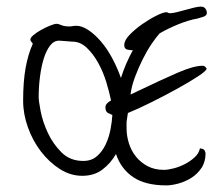

<svg xmlns="http://www.w3.org/2000/svg" viewBox="-20 -556 667 581"><path d="M602 -353Q603 -351 604 -350.5Q605 -350 605 -348Q605 -342 580 -325.5Q555 -309 518 -288.5Q481 -268 440 -247.5Q399 -227 367 -214Q367 -212 365 -201Q363 -190 363 -187V-168Q363 -145 370 -122.5Q377 -100 391.5 -82Q406 -64 427 -53Q448 -42 476 -42Q488 -42 505.5 -46.5Q523 -51 539.5 -59.5Q556 -68 569 -80Q582 -92 585 -107Q597 -106 599.5 -100Q602 -94 602 -92Q602 -66 589.5 -47.5Q577 -29 558.5 -17.5Q540 -6 519.5 -0.5Q499 5 483 5Q420 5 383 -20Q346 -45 331 -90Q315 -62 290 -43Q265 -24 229 -24Q193 -24 161 -44.5Q129 -65 104 -97.5Q79 -130 64.5 -170.5Q50 -211 50 -251Q50 -309 57.5 -350.5Q65 -392 79 -423Q79 -426 75.5 -429Q72 -432 72 -437Q72 -442 81.5 -450Q91 -458 104.5 -465.5Q118 -473 131.5 -478.5Q145 -484 152 -484Q156 -484 165.5 -480Q175 -476 190 -476Q195 -476 200 -477Q205 -478 211 -478Q228 -478 247.5 -465Q267 -452 285.5 -430.5Q304 -409 319.5 -380Q335 -351 346 -320Q359 -362 382 -404Q374 -404 365 -406Q356 -408 356 -420Q356 -434 372.5 -451Q389 -468 410.5 -483Q432 -498 453 -508.5Q474 -519 483 -519Q487 -519 488.5 -517.5Q490 -516 494 -516Q502 -516 514.5 -519Q527 -522 541 -526Q555 -530 567.5 -533Q580 -536 588 -536Q597 -536 601.5 -530Q606 -524 606 -517Q606 -509 596 -505.5Q586 -502 578 -500Q550 -495 519.5 -482.5Q489 -470 463 -455Q453 -444 439 -423.5Q425 -403 412 -377Q399 -351 388.5 -323Q378 -295 375 -270L392 -278Q469 -315 517.5 -336Q566 -357 593 -357Q598 -357 602 -353ZM232 -69Q257 -69 273.5 -83.5Q290 -98 300 -119.5Q310 -141 314.5 -165Q319 -189 320 -208Q315 -210 307 -214Q299 -218 299 -231Q299 -243 316 -252Q311 -277 301.5 -308Q292 -339 277 -366Q262 -393 242.5 -411.5Q223 -430 199 -430Q197 -430 191.5 -430.5Q186 -431 179 -431.5Q172 -432 166 -432.5Q160 -433 159 -433Q143 -433 131.5 -418Q120 -403 112.5 -379Q105 -355 101 -324Q97 -293 97 -262Q97 -251 103 -219.5Q109 -188 124.5 -154.5Q140 -121 166 -95Q192 -69 232 -69Z"/></svg>

Font: Reenie Beanie
Style: Regular
Weight: 500
Designer: James Grieshaber
Foundry: James Grieshaber
Version: Version 1.000